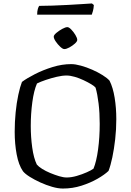

<svg xmlns="http://www.w3.org/2000/svg" viewBox="-20 -1091 758 1111"><path d="M344 0Q316 0 281.5 -10Q247 -20 213 -35.5Q179 -51 152 -68Q125 -85 113 -100Q88 -136 76.5 -197.5Q65 -259 65 -328Q65 -385 70.5 -440.5Q76 -496 86 -542.5Q96 -589 107 -617Q135 -638 182 -662Q229 -686 284 -703Q339 -720 392 -720Q416 -720 448.5 -711Q481 -702 514 -687.5Q547 -673 574 -656Q601 -639 614 -624Q634 -584 643.5 -525Q653 -466 653 -402Q653 -342 646.5 -285Q640 -228 630 -180.5Q620 -133 608 -102Q585 -80 544 -56.5Q503 -33 451.5 -16.5Q400 0 344 0ZM366 -64Q393 -64 424 -73Q455 -82 482 -94Q509 -106 521 -115Q538 -156 547.5 -226Q557 -296 557 -374Q557 -437 550.5 -491.5Q544 -546 533 -584Q527 -592 508 -603.5Q489 -615 463.5 -627Q438 -639 412 -646.5Q386 -654 365 -654Q340 -654 308 -646.5Q276 -639 245 -628.5Q214 -618 194 -608Q176 -567 167 -499.5Q158 -432 158 -363Q158 -298 166.5 -237Q175 -176 193 -139Q203 -127 223.5 -114Q244 -101 270.5 -90Q297 -79 322 -71.5Q347 -64 366 -64ZM352 -807Q343 -807 328.5 -820.5Q314 -834 302.5 -851Q291 -868 291 -879Q291 -888 306.5 -901Q322 -914 340.5 -924Q359 -934 370 -934Q379 -934 392.5 -920Q406 -906 416.5 -888.5Q427 -871 427 -860Q427 -851 413 -838.5Q399 -826 381.5 -816.5Q364 -807 352 -807ZM195 -1006Q195 -1026 199 -1039.5Q203 -1053 207 -1057Q238 -1057 282.5 -1058.5Q327 -1060 373 -1062.5Q419 -1065 457 -1067.5Q495 -1070 512 -1071L523 -1062Q522 -1043 518 -1028Q514 -1013 511 -1006Z"/></svg>

Font: Texturina Light
Style: Regular
Weight: 300
Designer: Guillermo Torres Carreño
Foundry: Omnibus-Type
Version: Version 1.002; ttfautohint (v1.8.3)